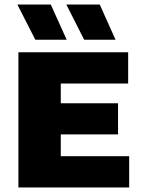

<svg xmlns="http://www.w3.org/2000/svg" viewBox="-20 -825 625 845"><path d="M61 0V-595H544V-457.5H247.5V-137.5H548.5V0ZM172.5 -233.5V-370.5H499.5V-233.5ZM350.5 -650 272 -805H419L488.5 -650ZM135.5 -650 56.5 -805H203.5L273.5 -650Z"/></svg>

Font: Encode Sans SC ExtraBold
Style: Regular
Weight: 800
Version: Version 3.002